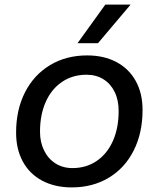

<svg xmlns="http://www.w3.org/2000/svg" viewBox="-20 -803 690 835"><path d="M50 -226Q50 -326 89 -402Q128 -478 198 -520Q268 -562 359 -562Q432 -562 486.5 -533Q541 -504 570.5 -450.5Q600 -397 600 -325Q600 -225 561.5 -148.5Q523 -72 453 -30Q383 12 292 12Q219 12 164 -17Q109 -46 79.5 -100Q50 -154 50 -226ZM295 -72Q355 -72 400.5 -103Q446 -134 471 -190Q496 -246 496 -320Q496 -368 478.5 -403.5Q461 -439 429.5 -458.5Q398 -478 356 -478Q296 -478 250 -447Q204 -416 179 -360Q154 -304 154 -230Q154 -185 171.5 -149Q189 -113 221 -92.5Q253 -72 295 -72ZM438 -783H548L406 -615H317Z"/></svg>

Font: Azeret Mono
Style: Italic
Weight: 400
Italic angle: -12°
Designer: Martin Vácha
Foundry: Displaay
Version: Version 1.000; Glyphs 3.0.3, build 3074